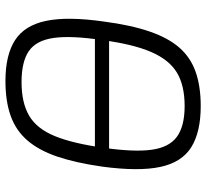

<svg xmlns="http://www.w3.org/2000/svg" viewBox="-46 -697 756 704"><g transform="rotate(-90 332.0 -345.0)"><path d="M115 -323V-375H553V-323ZM387 -703Q482 -703 536.5 -668Q591 -633 607.5 -554Q624 -475 605 -342Q592 -243 568.5 -174.5Q545 -106 509 -65Q473 -24 420 -5.5Q367 13 295 13Q200 13 144.5 -21.5Q89 -56 72 -135Q55 -214 73 -348Q87 -446 110 -513.5Q133 -581 169.5 -623Q206 -665 259.5 -684Q313 -703 387 -703ZM383 -644Q307 -644 259.5 -616Q212 -588 185 -522Q158 -456 142 -342Q126 -231 135 -166.5Q144 -102 183 -74Q222 -46 295 -46Q371 -46 418 -74.5Q465 -103 493.5 -169Q522 -235 537 -348Q554 -461 545 -525.5Q536 -590 497 -617Q458 -644 383 -644Z"/></g></svg>

Font: Exo 2 Light
Style: Italic
Weight: 300
Italic angle: -8°
Designer: Natanael Gama
Foundry: Natanael Gama
Version: Version 2.010